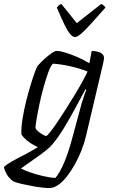

<svg xmlns="http://www.w3.org/2000/svg" viewBox="-77 -760 576 980"><path d="M174 200Q163 200 139.5 197.5Q116 195 88.5 190Q61 185 35 179Q9 173 -9 166Q-33 148 -44 127Q-55 106 -57 94Q-54 88 -37.5 77Q-21 66 4.5 52.5Q30 39 59.5 23.5Q89 8 116 -9Q96 -18 77.5 -30.5Q59 -43 47 -55.5Q35 -68 32 -75Q31 -112 38.5 -157Q46 -202 57.5 -247.5Q69 -293 81 -332Q93 -371 102.5 -396Q112 -421 116 -425Q123 -433 135.5 -445.5Q148 -458 163 -470.5Q178 -483 191 -491.5Q204 -500 212 -500Q229 -500 257 -491.5Q285 -483 317.5 -469Q350 -455 379 -437L391 -500Q399 -500 409.5 -498.5Q420 -497 430 -493.5Q440 -490 447 -482.5Q454 -475 454 -463Q454 -462 453 -456Q452 -450 450 -439L361 -62Q353 -28 338.5 8.5Q324 45 305 79Q286 113 264.5 140.5Q243 168 220 184Q197 200 174 200ZM206 148Q229 120 249.5 72Q270 24 288 -41L340 -233Q347 -257 354 -276.5Q361 -296 364 -301L359 -304Q333 -255 305.5 -204.5Q278 -154 250 -107.5Q222 -61 191 -24Q180 -10 158 7.5Q136 25 110.5 43Q85 61 63.5 76Q42 91 30 100Q44 108 75 119Q106 130 142 138.5Q178 147 206 148ZM159 -66Q163 -66 178 -84.5Q193 -103 214 -134Q235 -165 258.5 -202Q282 -239 304.5 -276Q327 -313 344.5 -345Q362 -377 370 -395Q329 -411 283 -421.5Q237 -432 193 -435Q181 -423 169 -389.5Q157 -356 145 -313Q133 -270 124 -227Q115 -184 109.5 -151Q104 -118 104 -106Q112 -92 131.5 -79Q151 -66 159 -66ZM305 -571Q294 -571 280.5 -587Q267 -603 251 -636.5Q235 -670 213 -721Q217 -726 221.5 -731Q226 -736 236 -740L315 -642L440 -740Q448 -736 454 -730.5Q460 -725 461 -721Q416 -670 385.5 -636.5Q355 -603 336 -587Q317 -571 305 -571Z"/></svg>

Font: Texturina Medium 12pt ExtraLight
Style: Italic
Weight: 250
Italic angle: -11°
Version: Version 1.002